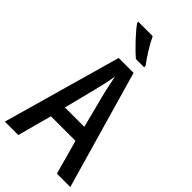

<svg xmlns="http://www.w3.org/2000/svg" viewBox="-283 -1017 1094 1094"><g transform="rotate(45 263.5 -470.0)"><path d="M251 -940H135V-931C162 -891 235 -814 276 -780H342V-792C314 -828 272 -895 251 -940ZM419 0H527L322 -715H202L0 0H108L164 -207H362ZM286 -513 341 -299H185L239 -514C248 -548 257 -591 262 -626C268 -594 278 -548 286 -513Z"/></g></svg>

Font: Noto Sans Arabic Cond Med
Style: Regular
Weight: 500
Width: 3
Designer: Monotype Design Team, Nadine Chahine, Nizar Qandah and Khaled Hosny
Foundry: Monotype Imaging Inc.
Version: Version 2.012